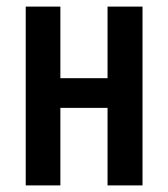

<svg xmlns="http://www.w3.org/2000/svg" viewBox="-20 -562 510 582"><path d="M163 -542H58V0H163V-235H306V0H412V-542H306V-325H163Z"/></svg>

Font: Noto Sans Display Condensed Medium
Style: Regular
Weight: 500
Width: 3
Designer: Monotype Design Team
Foundry: Monotype Imaging Inc.
Version: Version 1.900